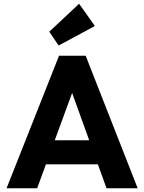

<svg xmlns="http://www.w3.org/2000/svg" viewBox="-20 -1003 768 1023"><path d="M15 0 294.5 -706H436.5L713.5 0H547.5L336 -586H393L178 0ZM174 -127.5V-255.5H558.5V-127.5ZM292.5 -760.5 242.5 -834 401.5 -983 485.5 -864.5Z"/></svg>

Font: Outfit Thin
Style: Regular
Weight: 100
Designer: Rodrigo Fuenzalida
Foundry: fragTYPE
Version: Version 1.000